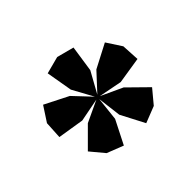

<svg xmlns="http://www.w3.org/2000/svg" viewBox="-84 -892 558 558"><g transform="rotate(-45 195.0 -613.5)"><path d="M202 -605 269 -574 328 -516 293 -474 242 -454 204 -527 195 -600 187 -527 150 -454 99 -474 64 -516 122 -574 188 -605 116 -591 35 -604 38 -658 68 -704 141 -667 191 -614 156 -678 142 -759 195 -773 248 -759 236 -678 200 -613 250 -667 323 -705 353 -659 356 -604 274 -591Z"/></g></svg>

Font: Cinzel Decorative Black
Style: Regular
Weight: 900
Designer: Natanael Gama
Version: Version 1.002;PS 001.002;hotconv 1.0.56;makeotf.lib2.0.21325